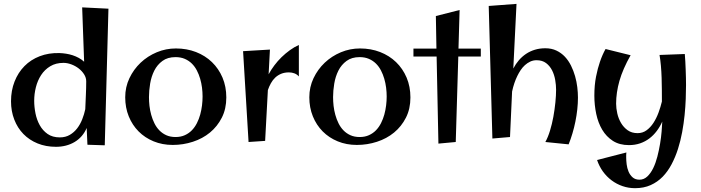

<svg xmlns="http://www.w3.org/2000/svg" viewBox="-20 -733 3632 995"><path d="M426.8 -312Q426.8 -330.6 415.8 -347.9Q404.8 -365.2 387.7 -378.4Q370.6 -391.6 349.6 -399.4Q328.6 -407.2 309.1 -407.2Q269 -407.2 240.2 -389.6Q211.4 -372.1 193.1 -344Q174.8 -315.9 166 -281Q157.2 -246.1 157.2 -210.9Q157.2 -179.2 163.8 -145.8Q170.4 -112.3 185.8 -84.5Q201.2 -56.6 226.6 -38.8Q252 -21 290 -21Q319.8 -21 342 -34.2Q364.3 -47.4 380.1 -68.1Q396 -88.9 406.2 -115Q416.5 -141.1 421.9 -167Q423.3 -203.1 425 -240Q426.8 -276.9 426.8 -312ZM542 -688 522.9 20 433.1 17.1 429.2 -69.8Q419.4 -46.4 403.6 -28.1Q387.7 -9.8 366.9 2.7Q346.2 15.1 321.5 21.5Q296.9 27.8 270 27.8Q217.8 27.8 174.8 10.3Q131.8 -7.3 101.3 -38.6Q70.8 -69.8 54 -113.3Q37.1 -156.7 37.1 -208Q37.1 -263.7 55.4 -310.3Q73.7 -356.9 106.7 -390.4Q139.6 -423.8 186 -441.7Q232.4 -459.5 288.1 -458Q304.7 -457.5 322 -454.8Q339.4 -452.1 356 -446.8Q372.6 -441.4 387.9 -433.1Q403.3 -424.8 416 -413.1L405.8 -694.8Z M1152.8 -228Q1152.8 -168.9 1129.6 -123.3Q1106.4 -77.6 1068.1 -46.1Q1029.8 -14.6 979.5 1.7Q929.2 18.1 875 18.1Q821.3 18.1 776.1 -0.5Q731 -19 698.2 -52Q665.5 -85 647.2 -130.1Q628.9 -175.3 628.9 -229Q628.9 -281.7 650.6 -327.6Q672.4 -373.5 708.7 -408Q745.1 -442.4 792.5 -462.2Q839.8 -481.9 891.6 -481.9Q947.8 -481.9 995.6 -463.4Q1043.5 -444.8 1078.4 -411.1Q1113.3 -377.4 1133.1 -330.8Q1152.8 -284.2 1152.8 -228ZM1029.8 -232.9Q1029.8 -254.9 1026.9 -278.6Q1023.9 -302.2 1017.3 -325Q1010.7 -347.7 1000.2 -367.9Q989.7 -388.2 974.1 -403.6Q958.5 -418.9 937.5 -428Q916.5 -437 889.6 -437Q848.6 -437 821.8 -417.2Q794.9 -397.5 779.5 -366.9Q764.2 -336.4 758.1 -299.8Q752 -263.2 752 -230Q752 -208 754.6 -184.3Q757.3 -160.6 763.7 -137.7Q770 -114.7 780.3 -94Q790.5 -73.2 805.9 -57.4Q821.3 -41.5 842 -32.2Q862.8 -22.9 889.6 -22.9Q917 -22.9 938 -32.5Q959 -42 974.4 -57.9Q989.7 -73.7 1000.5 -95Q1011.2 -116.2 1017.6 -139.4Q1023.9 -162.6 1026.9 -186.8Q1029.8 -210.9 1029.8 -232.9Z M1378.9 -476.1 1372.1 -348.1Q1384.8 -371.6 1401.9 -394.3Q1418.9 -417 1439.2 -436.8Q1459.5 -456.5 1482.2 -472.9Q1504.9 -489.3 1528.8 -500V-336.9Q1518.6 -348.1 1505.4 -353Q1492.2 -357.9 1477.1 -357.9Q1454.6 -357.9 1437 -350.6Q1419.4 -343.3 1406.2 -330.8Q1393.1 -318.4 1383.8 -301.5Q1374.5 -284.7 1368.2 -266.1L1354 -2.9L1268.1 2.9L1239.7 -467.8Z M2106.9 -228Q2106.9 -168.9 2083.7 -123.3Q2060.5 -77.6 2022.2 -46.1Q1983.9 -14.6 1933.6 1.7Q1883.3 18.1 1829.1 18.1Q1775.4 18.1 1730.2 -0.5Q1685.1 -19 1652.3 -52Q1619.6 -85 1601.3 -130.1Q1583 -175.3 1583 -229Q1583 -281.7 1604.7 -327.6Q1626.5 -373.5 1662.8 -408Q1699.2 -442.4 1746.6 -462.2Q1793.9 -481.9 1845.7 -481.9Q1901.9 -481.9 1949.7 -463.4Q1997.6 -444.8 2032.5 -411.1Q2067.4 -377.4 2087.2 -330.8Q2106.9 -284.2 2106.9 -228ZM1983.9 -232.9Q1983.9 -254.9 1981 -278.6Q1978 -302.2 1971.4 -325Q1964.8 -347.7 1954.3 -367.9Q1943.8 -388.2 1928.2 -403.6Q1912.6 -418.9 1891.6 -428Q1870.6 -437 1843.8 -437Q1802.7 -437 1775.9 -417.2Q1749 -397.5 1733.6 -366.9Q1718.3 -336.4 1712.2 -299.8Q1706.1 -263.2 1706.1 -230Q1706.1 -208 1708.7 -184.3Q1711.4 -160.6 1717.8 -137.7Q1724.1 -114.7 1734.4 -94Q1744.6 -73.2 1760 -57.4Q1775.4 -41.5 1796.1 -32.2Q1816.9 -22.9 1843.8 -22.9Q1871.1 -22.9 1892.1 -32.5Q1913.1 -42 1928.5 -57.9Q1943.8 -73.7 1954.6 -95Q1965.3 -116.2 1971.7 -139.4Q1978 -162.6 1981 -186.8Q1983.9 -210.9 1983.9 -232.9Z M2361.8 -681.2 2356 -481H2471.7V-439.9H2355L2341.8 2.9L2252 11.2L2242.7 -439.9H2122.6V-481H2241.7L2238.8 -649.9Z M2656.7 -712.9 2640.1 -377.9Q2652.3 -401.4 2668.9 -420.7Q2685.5 -439.9 2706.3 -453.9Q2727.1 -467.8 2752 -475.3Q2776.9 -482.9 2806.2 -482.9Q2838.4 -482.9 2863.5 -470.9Q2888.7 -459 2907.5 -439Q2926.3 -418.9 2939.2 -392.8Q2952.1 -366.7 2960.2 -338.4Q2968.3 -310.1 2971.7 -281.2Q2975.1 -252.4 2975.1 -227.1Q2975.1 -198.2 2971.7 -166.5Q2968.3 -134.8 2961.9 -103.3Q2955.6 -71.8 2946.5 -41.5Q2937.5 -11.2 2926.8 15.1L2806.2 2.9Q2819.8 -21.5 2830.3 -55.9Q2840.8 -90.3 2847.7 -127.9Q2854.5 -165.5 2858.2 -202.4Q2861.8 -239.3 2861.8 -268.1Q2861.8 -292 2857.2 -318.8Q2852.5 -345.7 2841.1 -368.4Q2829.6 -391.1 2810.1 -406Q2790.5 -420.9 2760.7 -420.9Q2742.7 -420.9 2727.8 -413.8Q2712.9 -406.7 2700.4 -395.5Q2688 -384.3 2678.2 -369.6Q2668.5 -355 2661.1 -339.8Q2643.6 -304.2 2633.8 -258.8L2623 -22.9L2531.7 -15.1L2512.7 -702.1Z M3528.8 -453.1Q3530.3 -435.5 3531.5 -414.6Q3532.7 -393.6 3533.4 -372.3Q3534.2 -351.1 3534.7 -330.3Q3535.2 -309.6 3535.2 -292Q3535.2 -259.8 3533.7 -220Q3532.2 -180.2 3527.8 -136.5Q3523.4 -92.8 3515.1 -47.9Q3506.8 -2.9 3493.4 39.1Q3480 81.1 3460.4 118.2Q3440.9 155.3 3414.1 182.9Q3387.2 210.4 3351.8 226.3Q3316.4 242.2 3271 242.2Q3236.8 242.2 3205.8 231.4Q3174.8 220.7 3149.2 201.4Q3123.5 182.1 3104.2 155.3Q3085 128.4 3074.2 96.2L3226.1 57.1Q3225.1 63 3225.1 69.6Q3225.1 76.2 3225.1 83Q3225.1 98.6 3227.5 118.7Q3230 138.7 3237.3 156.2Q3244.6 173.8 3258.3 186Q3272 198.2 3293.9 198.2Q3316.9 198.2 3334.5 181.6Q3352.1 165 3365 138.7Q3377.9 112.3 3386.5 79.1Q3395 45.9 3400.6 12.5Q3406.2 -21 3408.7 -51.5Q3411.1 -82 3412.1 -103Q3400.4 -76.7 3383.5 -54.2Q3366.7 -31.7 3345 -15.4Q3323.2 1 3296.9 10Q3270.5 19 3239.3 19Q3190.4 19 3156.2 -2.9Q3122.1 -24.9 3100.8 -60.8Q3079.6 -96.7 3069.8 -142.8Q3060.1 -189 3060.1 -236.8Q3060.1 -291.5 3068.8 -335.7Q3077.6 -379.9 3088.9 -412.1Q3101.6 -449.7 3118.2 -479L3248 -446.8Q3207.5 -375 3190.2 -314.2Q3172.9 -253.4 3172.9 -195.8Q3172.9 -171.9 3179 -145Q3185.1 -118.2 3198.5 -95.5Q3211.9 -72.8 3232.9 -57.9Q3253.9 -43 3284.2 -43Q3310.5 -43 3330.8 -57.9Q3351.1 -72.8 3366.5 -96.4Q3381.8 -120.1 3392.6 -149.2Q3403.3 -178.2 3410.2 -207Q3410.2 -234.9 3409.9 -266.4Q3409.7 -297.9 3408.7 -329.8Q3407.7 -361.8 3405 -392.3Q3402.3 -422.9 3397.9 -448.2Z"/></svg>

Font: Original Surfer
Style: Regular
Weight: 400
Designer: Astigmatic (AOETI)
Foundry: Astigmatic (AOETI)
Version: Version 1.001